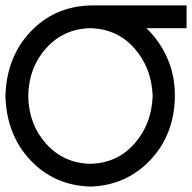

<svg xmlns="http://www.w3.org/2000/svg" viewBox="-20 -714 708 708"><path d="M625 -360Q623 -217 534 -123.5Q445 -30 313 -26Q180 -30 92 -123.5Q4 -217 0 -360Q4 -503 92 -596.5Q180 -690 313 -694H668V-610H520Q569 -563 597 -499.5Q625 -436 625 -360ZM313 -610Q215 -608 150.5 -536.5Q86 -465 84 -360Q86 -255 150.5 -183.5Q215 -112 313 -110Q411 -112 475 -183.5Q539 -255 543 -360Q539 -465 475 -536.5Q411 -608 313 -610Z"/></svg>

Font: JetBrainsMono NF
Style: Regular
Weight: 400
Designer: Philipp Nurullin, Konstantin Bulenkov
Foundry: JetBrains
Version: Version 2.251; ttfautohint (v1.8.3);Nerd Fonts 2.2.2